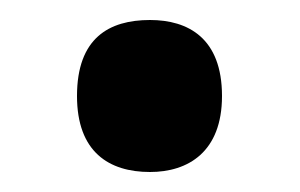

<svg xmlns="http://www.w3.org/2000/svg" viewBox="-20 -451 300 192"><path d="M130 -279C168 -279 202 -299 202 -355C202 -413 168 -431 130 -431C89 -431 57 -413 57 -355C57 -299 89 -279 130 -279Z"/></svg>

Font: Noto Serif Devanagari Condensed
Style: Bold
Weight: 700
Width: 3
Designer: Universal Thirst, Indian Type Foundry and the Monotype Design Team
Foundry: Monotype Imaging Inc.
Version: Version 2.004